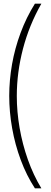

<svg xmlns="http://www.w3.org/2000/svg" viewBox="-20 -820 274 1040"><path d="M169 200Q123.5 130 92.5 46.8Q61.5 -36.5 45.8 -125.2Q30 -214 30 -301Q30 -385 45.2 -471.8Q60.5 -558.5 91.5 -642Q122.5 -725.5 169 -800H204Q138 -684 104.5 -555.8Q71 -427.5 71 -300Q71 -215 86.2 -127Q101.5 -39 131 44.5Q160.5 128 204 200Z"/></svg>

Font: Big Shoulders Text Thin Thin
Style: Regular
Weight: 250
Version: Version 2.002